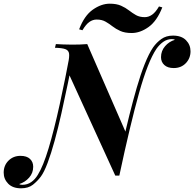

<svg xmlns="http://www.w3.org/2000/svg" viewBox="-100 -947 1053 1041"><path d="M525 5 271 -551Q271 -551 271 -559Q271 -567 270.5 -576.5Q270 -586 269.5 -594Q269 -602 269 -602Q277 -639 274.5 -656.5Q272 -674 254.5 -680.5Q237 -687 198 -688L203 -708Q219 -707 242.5 -706Q266 -705 292 -705Q339 -705 373 -708L585 -222Q585 -222 582 -205.5Q579 -189 574.5 -163.5Q570 -138 566 -108.5Q562 -79 557.5 -53.5Q553 -28 550 -11.5Q547 5 547 5ZM832 -735Q806 -735 785 -720Q764 -705 748 -682Q702 -614 654 -443Q606 -272 547 5L533 -23Q548 -90 565 -167.5Q582 -245 601.5 -323Q621 -401 641.5 -472Q662 -543 684.5 -599.5Q707 -656 730 -690Q749 -717 775 -735.5Q801 -754 838 -754Q884 -754 908.5 -729Q933 -704 933 -669Q933 -631 907.5 -604.5Q882 -578 842 -578Q809 -578 791 -594.5Q773 -611 773 -637Q773 -671 795 -696.5Q817 -722 848 -731Q846 -733 841.5 -734Q837 -735 832 -735ZM21 55Q48 55 69 40.5Q90 26 105 1Q134 -45 163.5 -143Q193 -241 223.5 -380Q254 -519 285 -685L302 -664Q286 -582 268.5 -497.5Q251 -413 233 -332.5Q215 -252 196 -183Q177 -114 158 -63.5Q139 -13 121 11Q103 35 78.5 54.5Q54 74 14 74Q-31 74 -55.5 49Q-80 24 -80 -11Q-80 -50 -54 -76Q-28 -102 11 -102Q45 -102 62.5 -85.5Q80 -69 80 -43Q80 -9 58 16Q36 41 4 51Q7 53 11 54Q15 55 21 55ZM495 -927Q532 -927 556.5 -916Q581 -905 599.5 -890.5Q618 -876 637.5 -865Q657 -854 685 -854Q706 -854 725 -867.5Q744 -881 762 -912L780 -907Q751 -833 705.5 -800.5Q660 -768 614 -768Q577 -768 552.5 -779Q528 -790 509.5 -804.5Q491 -819 471.5 -830Q452 -841 424 -841Q403 -841 384.5 -828Q366 -815 347 -783L329 -788Q357 -862 403 -894.5Q449 -927 495 -927Z"/></svg>

Font: Playfair Display
Style: Bold Italic
Weight: 700
Italic angle: -14°
Designer: Claus Eggers Sørensen
Foundry: Claus Eggers Sørensen
Version: Version 1.203